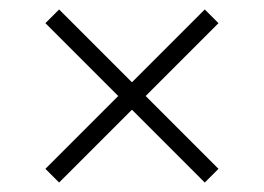

<svg xmlns="http://www.w3.org/2000/svg" viewBox="-20 -518 558 406"><path d="M76 -161 230 -315 76 -469 105 -498 259 -344 413 -498 442 -469 288 -315 442 -161 413 -132 259 -286 105 -132Z"/></svg>

Font: Redaction
Style: Regular
Weight: 400
Designer: Jeremy Mickel / Forest Young
Foundry: MCKL
Version: Version 2.001; Redaction